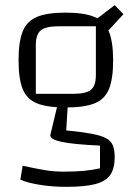

<svg xmlns="http://www.w3.org/2000/svg" viewBox="-20 -564 531 745"><path d="M235 -147Q163 -147 123.5 -163Q84 -179 68 -218.5Q52 -258 52 -330Q52 -402 68 -442Q84 -482 123.5 -498.5Q163 -515 235 -515Q306 -515 346 -498.5Q386 -482 402.5 -441.5Q419 -401 419 -330Q419 -259 403 -219Q387 -179 347 -163Q307 -147 235 -147ZM119 -200H265Q314 -200 333 -215.5Q352 -231 352 -273V-462H207Q157 -462 138 -446Q119 -430 119 -389ZM425 46Q425 90 407.5 115Q390 140 349 150.5Q308 161 237 161Q185 161 136.5 153.5Q88 146 59 133L68 79Q122 91 156 96.5Q190 102 226 102Q272 102 305 99Q338 96 368 89V1Q263 -4 219 -13.5Q175 -23 175 -39L203 -156L243 -157L237 -58Q298 -52 335.5 -45Q373 -38 392 -27.5Q411 -17 418 0.5Q425 18 425 46ZM390 -434 345 -483 425 -544 459 -509Z"/></svg>

Font: Changa ExtraLight ExtraLight
Style: Regular
Weight: 250
Version: Version 3.002; ttfautohint (v1.8.2)